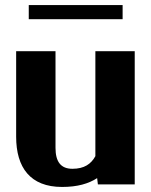

<svg xmlns="http://www.w3.org/2000/svg" viewBox="-20 -731 599 761"><path d="M44 -189C44 -67 100 10 226 10C287 10 331 -3 365 -25L368 0H514V-528H358V-112C341 -81 314 -62 267 -62C221 -62 200 -90 200 -145V-528H44ZM94 -655H466V-711H94Z"/></svg>

Font: Aerodynamic
Style: Bd
Weight: 500
Designer: Google
Version: Version 2.000980; 2014